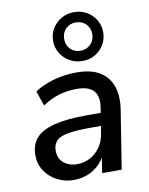

<svg xmlns="http://www.w3.org/2000/svg" viewBox="-88 -848 713 921"><g transform="rotate(-10 268.5 -387.5)"><path d="M196 9Q153 9 116 -10.5Q79 -30 57 -63.5Q35 -97 35 -139Q35 -191 63.5 -223Q92 -255 153 -270.5Q214 -286 310 -286H390L381 -224H319Q250 -224 209.5 -217Q169 -210 152 -192.5Q135 -175 135 -145Q135 -105 161.5 -84Q188 -63 225 -63Q259 -63 288 -78Q317 -93 337.5 -121.5Q358 -150 364 -190L383 -310Q392 -363 368.5 -391Q345 -419 285 -419Q240 -419 199 -407Q158 -395 118 -368L93 -440Q117 -457 150.5 -470Q184 -483 221.5 -490Q259 -497 297 -497Q370 -497 412.5 -470Q455 -443 470.5 -395Q486 -347 476 -284L431 0H336L352 -107H362Q349 -68 322.5 -41.5Q296 -15 263.5 -3Q231 9 196 9ZM337 -546Q303 -546 275 -562Q247 -578 230.5 -605Q214 -632 214 -665Q214 -699 230.5 -725.5Q247 -752 274.5 -768Q302 -784 336 -784Q371 -784 398.5 -768Q426 -752 442 -725Q458 -698 458 -665Q458 -632 442 -605Q426 -578 399 -562Q372 -546 337 -546ZM336 -596Q366 -596 385.5 -616Q405 -636 405 -665Q405 -695 385.5 -714.5Q366 -734 336 -734Q307 -734 287.5 -714.5Q268 -695 268 -665Q268 -635 287 -615.5Q306 -596 336 -596Z"/></g></svg>

Font: Nunito Sans 12pt SemiBold
Style: Italic
Weight: 600
Italic angle: -9°
Designer: Vernon Adams
Foundry: Vernon Adams
Version: Version 3.101;gftools[0.9.27]